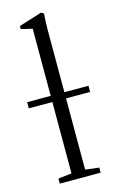

<svg xmlns="http://www.w3.org/2000/svg" viewBox="-126 -773 499 820"><g transform="rotate(-15 123.5 -363.0)"><path d="M32.2 0V-22.5L91.8 -29.3V-344.7H-12.2V-372.1H91.8V-668.9L42 -680.7V-694.3L143.6 -726.1L155.3 -719.2Q152.3 -679.2 152.3 -652.3V-372.1H258.8V-344.7H152.3V-29.8L212.9 -22.5V0Z"/></g></svg>

Font: Elstob Light
Style: Regular
Weight: 300
Designer: Peter S. Baker
Version: Version 1.015